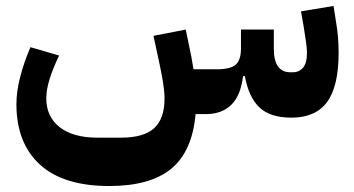

<svg xmlns="http://www.w3.org/2000/svg" viewBox="-20 -382 1184 643"><path d="M956 12Q885 12 849 -22Q813 -56 800 -127H794Q786 -61 754 -30.5Q722 0 671 0H635Q624 125 553.5 183Q483 241 346 241Q192 241 113.5 169Q35 97 35 -33Q35 -75 47.5 -124Q60 -173 82 -224L178 -196Q158 -155 146.5 -118.5Q135 -82 135 -53Q135 9 180 44Q225 79 306 79H386Q461 79 496 47.5Q531 16 531 -52Q531 -75 526 -106Q521 -137 514 -169L494 -262L602 -283L621 -191L628 -150H707Q752 -150 769.5 -165.5Q787 -181 787 -220V-283H897V-220Q897 -178 911.5 -159Q926 -140 951 -140H961Q982 -140 995 -155.5Q1008 -171 1008 -205Q1008 -219 1005 -240.5Q1002 -262 997 -293L988 -344L1097 -362L1105 -311Q1110 -282 1112 -256.5Q1114 -231 1114 -205Q1114 -93 1075.5 -40.5Q1037 12 956 12Z"/></svg>

Font: IBM Plex Arabic
Style: Bold
Weight: 700
Designer: Mike Abbink, Paul van der Laan, Pieter van Rosmalen, Wael Morcos, Khajak Apelian
Foundry: Bold Monday
Version: Version 1.0